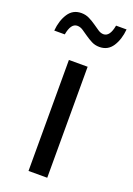

<svg xmlns="http://www.w3.org/2000/svg" viewBox="-150 -738 547 790"><g transform="rotate(20 123.0 -342.5)"><path d="M82 -486H164V0H82ZM-16 -579Q-12 -624 8 -654.5Q28 -685 65 -685Q84 -685 100 -677Q116 -669 129.5 -659.5Q143 -650 155 -642Q167 -634 179 -634Q207 -634 216 -685H262Q258 -640 238 -609.5Q218 -579 181 -579Q162 -579 146.5 -587Q131 -595 117.5 -604.5Q104 -614 92 -622Q80 -630 67 -630Q39 -630 30 -579H-16Z"/></g></svg>

Font: Myanmar Sanpya
Style: Regular
Weight: 400
Designer: Danh Hong
Foundry: Google Inc.
Version: Version 2.00 November 22, 2015